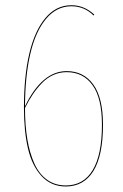

<svg xmlns="http://www.w3.org/2000/svg" viewBox="-20 -690 461 720"><path d="M230 -423.3Q293.5 -423.3 329.8 -373.3Q366.2 -323.2 366.2 -222.2Q366.2 -106.9 330.3 -48.8Q294.4 9.3 226.6 9.3Q171.9 9.3 136 -29.5Q100.1 -68.4 85 -132.8Q69.8 -197.3 69.8 -287.1Q69.8 -403.3 89.8 -488.8Q109.9 -574.2 150.1 -622.3Q190.4 -670.4 247.6 -670.4Q295.9 -670.4 333.5 -635.3L331.1 -631.8Q296.4 -666.5 247.6 -666.5Q192.4 -666.5 152.8 -619.4Q113.3 -572.3 93.8 -488.5Q74.2 -404.8 73.7 -291.5Q137.7 -423.3 230 -423.3ZM226.6 5.4Q293 5.4 327.6 -52Q362.3 -109.4 362.3 -222.2Q362.3 -321.8 327.1 -370.6Q292 -419.4 230 -419.4Q203.6 -419.4 180.2 -408.9Q156.7 -398.4 137.7 -378.9Q118.7 -359.4 103.5 -336.9Q88.4 -314.5 73.7 -285.2Q73.7 -219.7 82.5 -167.7Q91.3 -115.7 109.1 -76.4Q127 -37.1 156.7 -15.9Q186.5 5.4 226.6 5.4Z"/></svg>

Font: Fira Sans Compressed Four
Style: Regular
Weight: 100
Width: 1
Designer: Carrois Corporate & Edenspiekermann AG
Foundry: Carrois Corporate GbR & Edenspiekermann AG
Version: Version 4.203;PS 004.203;hotconv 1.0.88;makeotf.lib2.5.64775